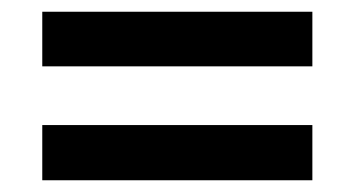

<svg xmlns="http://www.w3.org/2000/svg" viewBox="-20 -486 603 327"><path d="M52 -466H512V-373H52ZM52 -273H512V-179H52Z"/></svg>

Font: Noto Sans Devanagari SemiBold
Style: Regular
Weight: 600
Version: Version 2.003